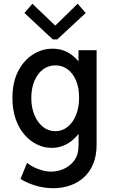

<svg xmlns="http://www.w3.org/2000/svg" viewBox="-20 -785 602 1018"><path d="M262.7 212.9Q211.4 212.9 164.1 197.8Q116.7 182.6 88.9 163.6L123.5 78.6Q146 97.2 181.9 111.1Q217.8 125 252.4 125Q283.2 125 316.7 111.1Q350.1 97.2 373.3 66.7Q396.5 36.1 396.5 -14.2V-78.6H382.3L400.4 -125.5V-407.2L374.5 -457H396V-519H492.2V-19Q492.2 41.5 473.6 85.2Q455.1 128.9 422.9 157.2Q390.6 185.5 349.1 199.2Q307.6 212.9 262.7 212.9ZM253.9 -1Q213.9 -1 176.8 -18.8Q139.6 -36.6 109.9 -70.8Q80.1 -105 63 -154.1Q45.9 -203.1 45.9 -265.1Q45.9 -349.1 76.2 -407.5Q106.4 -465.8 155 -496.3Q203.6 -526.9 258.3 -526.9Q315.4 -526.9 360.1 -493.9Q404.8 -460.9 430.2 -402.6Q455.6 -344.2 455.6 -268.6Q455.6 -191.9 429.2 -131.3Q402.8 -70.8 356.9 -35.9Q311 -1 253.9 -1ZM273.4 -89.4Q309.6 -89.4 338.1 -112.1Q366.7 -134.8 383.1 -175Q399.4 -215.3 399.4 -268.1Q399.4 -319.8 383.1 -358.2Q366.7 -396.5 338.4 -417.5Q310.1 -438.5 274.4 -438.5Q236.8 -438.5 208 -417Q179.2 -395.5 162.6 -356.4Q146 -317.4 146 -266.1Q146 -214.8 162.6 -175Q179.2 -135.3 207.8 -112.3Q236.3 -89.4 273.4 -89.4ZM151.9 -765.1 271 -650.9H274.9L391.6 -765.1L434.6 -716.3L283.7 -576.2H259.8L109.4 -716.3Z"/></svg>

Font: Reddit Mono Medium
Style: Regular
Weight: 500
Monospace: yes
Designer: Stephen Hutchings
Foundry: Reddit
Version: Version 1.014